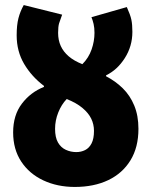

<svg xmlns="http://www.w3.org/2000/svg" viewBox="-20 -728 600 760"><path d="M282 -126Q301 -126 317 -134Q333 -142 342.5 -160.5Q352 -179 352 -210Q352 -236 341 -258.5Q330 -281 306 -301Q282 -321 244 -336Q223 -314 210.5 -282.5Q198 -251 198 -218Q198 -184 209.5 -164Q221 -144 240.5 -135Q260 -126 282 -126ZM276 12Q207 12 151.5 -14Q96 -40 64 -88.5Q32 -137 32 -204Q32 -272 66.5 -317.5Q101 -363 154 -384V-388Q105 -425 75.5 -475Q46 -525 46 -588Q46 -629 53 -656Q60 -683 74 -708L226 -670Q218 -649 214 -636Q210 -623 210 -598Q210 -569 220.5 -546Q231 -523 252 -505Q273 -487 306 -474Q331 -499 342.5 -532Q354 -565 354 -598Q354 -618 350.5 -633Q347 -648 342 -660L482 -700Q496 -669 500 -650Q504 -631 504 -602Q504 -545 474 -498Q444 -451 400 -430V-426Q437 -407 466 -378.5Q495 -350 511.5 -310Q528 -270 528 -218Q528 -145 496.5 -93.5Q465 -42 408.5 -15Q352 12 276 12Z"/></svg>

Font: Source Sans 3 Black
Style: Regular
Weight: 900
Designer: Paul D. Hunt
Foundry: Adobe
Version: Version 3.046;hotconv 1.0.118;makeotfexe 2.5.65603